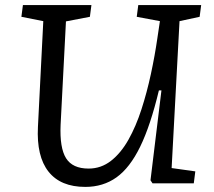

<svg xmlns="http://www.w3.org/2000/svg" viewBox="-20 -720 839 754"><path d="M654 -60 747 -47 741 0H579L571 -12L614 -365H604Q571 -227 530.5 -144Q490 -61 437.5 -23.5Q385 14 315 14Q218 14 170.5 -46Q123 -106 129 -222L150 -637L64 -654L70 -700H339L333 -654L239 -636L218 -230Q214 -139 239.5 -98.5Q265 -58 328 -58Q377 -58 416 -88.5Q455 -119 484.5 -171.5Q514 -224 535.5 -290.5Q557 -357 572.5 -429Q588 -501 598 -570L608 -637L517 -654L523 -700H770L764 -654L685 -637Z"/></svg>

Font: Literata 7pt
Style: Italic
Weight: 400
Italic angle: -2°
Designer: Latin by Veronika Burian and Jose Scaglione. Greek by Irene Vlachou. Cyrillic by Vera Evstafieva
Foundry: TypeTogether
Version: Version 3.002